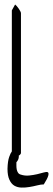

<svg xmlns="http://www.w3.org/2000/svg" viewBox="-20 -701 238 863"><path d="M176.8 127.9Q164.1 127.9 147 132.3Q129.9 136.7 111.8 139.6Q93.8 142.6 76.2 142.1Q58.6 141.6 44.9 133.8Q31.2 126 22.5 107.4Q13.7 88.9 13.7 57.6Q14.6 22.5 21.5 3.9Q27.3 -12.7 33.2 -20.5V-654.3L47.9 -680.7Q50.8 -678.7 55.2 -673.8Q59.6 -668.9 63.5 -663.1Q67.4 -657.2 70.8 -651.4Q74.2 -645.5 74.2 -641.6V-12.7Q74.2 -9.8 68.4 -3.9L64.5 -2V4.9Q63.5 17.6 53.7 28.3V43.9Q53.7 52.7 55.2 60.5Q56.6 68.4 61 75.2Q65.4 82 74.2 84Q91.8 89.8 110.8 87.9Q129.9 85.9 147 82Q164.1 78.1 176.8 74.2Q189.5 70.3 194.8 73.2Q200.2 76.2 196.8 88.9Q193.4 101.6 176.8 127.9Z"/></svg>

Font: The Girl Next Door
Style: Regular
Weight: 400
Designer: Kimberly Geswein
Foundry: Kimberly Geswein
Version: Version 1.002 2010